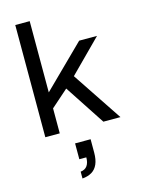

<svg xmlns="http://www.w3.org/2000/svg" viewBox="-148 -805 876 1195"><g transform="rotate(-15 290.0 -207.5)"><path d="M73 0V-723H166V-264L432 -526H547L343 -321L557 0H447L277 -259L166 -161V0ZM230 308V264Q259 261 273 241Q287 221 287 187H242V85H342V171Q342 216 329 245.5Q316 275 291 290Q266 305 230 308Z"/></g></svg>

Font: Archivo SemiExpanded
Style: Regular
Weight: 400
Width: 6
Designer: Hector Gatti
Foundry: Omnibus-Type
Version: Version 2.001